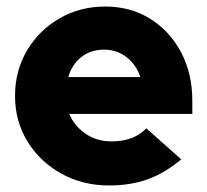

<svg xmlns="http://www.w3.org/2000/svg" viewBox="-20 -558 635 588"><path d="M314 10Q233 10 167.5 -26.5Q102 -63 64 -125Q26 -187 26 -264Q26 -341 62.5 -403Q99 -465 162 -501.5Q225 -538 302 -538Q380 -538 440 -500.5Q500 -463 534.5 -398Q569 -333 569 -249V-209H192Q208 -172 242 -148.5Q276 -125 322 -125Q390 -125 428 -165L535 -70Q485 -28 432.5 -9Q380 10 314 10ZM189 -322H410Q397 -360 367.5 -383Q338 -406 299 -406Q259 -406 230 -384Q201 -362 189 -322Z"/></svg>

Font: Red Hat Display Black
Style: Regular
Weight: 900
Designer: Pentagram, MCKL
Foundry: Pentagram, MCKL
Version: Version 1.023; ttfautohint (v1.8.3)